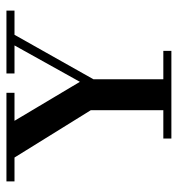

<svg xmlns="http://www.w3.org/2000/svg" viewBox="2 -554 552 596"><g transform="rotate(-90 278.0 -256.0)"><path d="M146 0V-25H234V-250L87 -487H13V-512H288V-487H201L322 -284L435 -487H348V-512H543V-487H468L330 -242V-25H418V0Z"/></g></svg>

Font: Justus
Style: Versalitas
Weight: 400
Version: Version 001.001